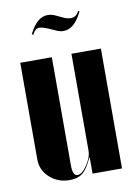

<svg xmlns="http://www.w3.org/2000/svg" viewBox="-79 -719 551 781"><g transform="rotate(-10 196.5 -328.5)"><path d="M102.1 -598.1 96.2 -601.1Q127.9 -667 172.9 -667Q189.5 -667 203.1 -660.2L235.8 -645Q251.5 -638.2 264.2 -638.2Q287.6 -638.2 297.9 -662.1L303.2 -659.2Q271.5 -591.8 226.1 -591.8Q210.4 -591.8 193.8 -600.1L171.9 -609.9Q142.6 -622.1 131.8 -622.1Q122.1 -622.1 115.2 -616.7Q108.4 -611.3 102.1 -598.1ZM238.8 -65.9Q220.7 -23.9 200.2 -7.1Q179.7 9.8 146 9.8Q97.2 9.8 63.5 -20.8Q29.8 -51.3 29.8 -96.2V-495.1H160.2V-47.9Q160.2 -4.9 180.2 -4.9Q198.7 -4.9 220 -36.1Q241.2 -67.4 241.2 -95.2V-495.1H362.8V0H241.2V-65.9Z"/></g></svg>

Font: Moniqa Black Display
Style: Regular
Weight: 900
Designer: Rajesh Rajput
Foundry: Rajesh Rajput
Version: Version 1.000